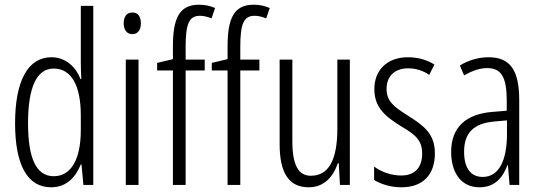

<svg xmlns="http://www.w3.org/2000/svg" viewBox="-20 -785 2290 815"><path d="M197 10C264 10 302 -35 323 -87H326L334 0H376V-760H323V-520C323 -498 324 -476 325 -449H322C303 -499 260 -542 198 -542C100 -542 44 -444 44 -262C44 -85 96 10 197 10ZM208 -37C132 -37 99 -117 99 -262C99 -413 135 -494 208 -494C283 -494 323 -422 323 -295V-233C323 -109 282 -37 208 -37Z M542 -732C517 -732 505 -713 505 -686C505 -659 518 -640 542 -640C565 -640 578 -658 578 -686C578 -713 567 -732 542 -732ZM568 -532H514V0H568Z M849 -486V-532H768V-586C768 -683 782 -718 829 -718C844 -718 861 -714 878 -707L893 -751C872 -760 851 -765 824 -765C740 -765 714 -705 714 -588V-534L647 -518V-486H714V0H768V-486Z M1081 -486V-532H1000V-586C1000 -683 1014 -718 1061 -718C1076 -718 1093 -714 1110 -707L1125 -751C1104 -760 1083 -765 1056 -765C972 -765 946 -705 946 -588V-534L879 -518V-486H946V0H1000V-486Z M1465 -532H1412V-240C1412 -103 1374 -39 1299 -39C1247 -39 1221 -84 1221 -185V-532H1167V-173C1167 -56 1203 10 1290 10C1358 10 1395 -37 1414 -92H1418L1423 0H1465Z M1826 -134C1826 -218 1778 -252 1712 -294C1649 -333 1621 -357 1621 -408C1621 -463 1657 -495 1712 -495C1745 -495 1777 -485 1802 -467L1824 -511C1792 -531 1754 -542 1712 -542C1621 -542 1569 -485 1569 -407C1569 -327 1617 -290 1684 -248C1744 -213 1772 -189 1772 -133C1772 -74 1741 -40 1683 -40C1640 -40 1597 -56 1568 -78V-21C1594 -5 1635 10 1684 10C1776 10 1826 -44 1826 -134Z M2054 -542C2012 -542 1969 -530 1932 -507L1950 -465C1988 -487 2021 -496 2048 -496C2107 -496 2131 -459 2131 -358V-315L2070 -310C1958 -301 1895 -245 1895 -140C1895 -61 1931 10 2015 10C2081 10 2114 -31 2134 -84H2136L2143 0H2184V-360C2184 -485 2147 -542 2054 -542ZM2076 -269 2132 -274V-216C2132 -106 2099 -34 2029 -34C1979 -34 1950 -70 1950 -141C1950 -220 1990 -261 2076 -269Z"/></svg>

Font: Noto Sans Lao Looped ExtraCondensed Light
Style: Regular
Weight: 300
Width: 2
Designer: Mark Frömberg, Ben Mitchell
Foundry: The Fontpad Ltd
Version: Version 1.002